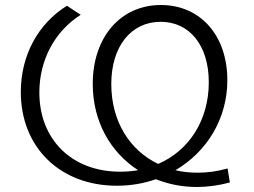

<svg xmlns="http://www.w3.org/2000/svg" viewBox="-20 -733 1012 766"><path d="M888 -61C847 -49 807 -44 768 -44C738 -44 708 -47 680 -54C805 -127 887 -259 887 -413C887 -591 780 -713 622 -713C461 -713 350 -585 350 -398C350 -248 421 -125 531 -54C508 -50 484 -48 459 -48C267 -48 137 -176 137 -364C137 -493 198 -608 302 -674L247 -710C131 -638 63 -511 63 -366C63 -145 220 8 446 8C501 8 554 -1 602 -18C652 2 707 13 766 13C808 13 852 7 897 -5ZM424 -398C424 -548 503 -646 621 -646C737 -646 813 -551 813 -405C813 -253 734 -132 611 -79C498 -133 424 -248 424 -398Z"/></svg>

Font: Talent
Style: Regular
Weight: 400
Designer: Mike Powis
Version: Version 1.001;hotconv 1.0.109;makeotfexe 2.5.65596